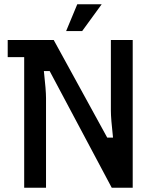

<svg xmlns="http://www.w3.org/2000/svg" viewBox="-20 -877 725 897"><path d="M93 -610H16V-690H231L481 -234H508Q498 -324 498 -360V-690H600V0H502L212 -545H185Q195 -455 195 -419V0H93ZM341 -857H455L364 -732H289Z"/></svg>

Font: Mozilla Headline BETA
Style: Regular
Weight: 400
Designer: Studio DRAMA
Foundry: Studio DRAMA
Version: Version 0.100